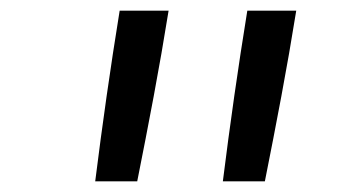

<svg xmlns="http://www.w3.org/2000/svg" viewBox="-20 -792 640 361"><path d="M159 -451Q169 -531 180.5 -611.5Q192 -692 205 -772H297Q284 -691 269 -611Q254 -531 238 -451ZM399 -451Q409 -531 420.5 -611.5Q432 -692 445 -772H537Q524 -691 509 -611Q494 -531 478 -451Z"/></svg>

Font: Iosevka Curly Slab Extended
Style: Italic
Weight: 400
Width: 7
Italic angle: -9°
Monospace: yes
Designer: Belleve Invis
Foundry: Belleve Invis
Version: Version 11.1.0; ttfautohint (v1.8.3)